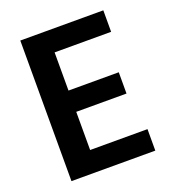

<svg xmlns="http://www.w3.org/2000/svg" viewBox="-125 -770 778 865"><g transform="rotate(-20 264.0 -337.0)"><path d="M472 0H70V-674H468V-571H197V-388H438V-286H197V-103H472Z"/></g></svg>

Font: Hind Madurai SemiBold
Style: Regular
Weight: 600
Designer: Jyotish Sonowal
Foundry: Indian Type Foundry
Version: Version 1.001;PS 1.0;hotconv 1.0.86;makeotf.lib2.5.63406; tt